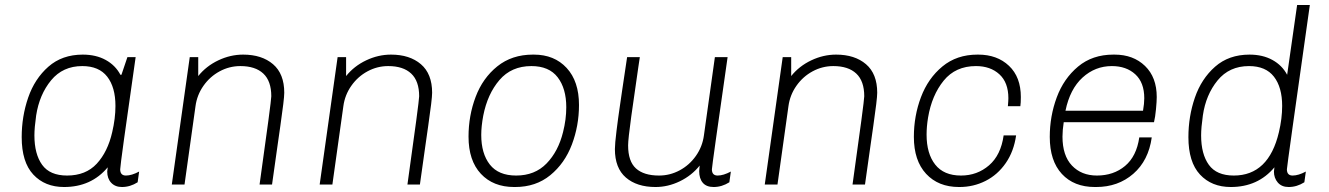

<svg xmlns="http://www.w3.org/2000/svg" viewBox="-20 -740 5331 770"><path d="M463 -440H467L491 -511H524Q462 -79 462 -61Q462 -36 485 -36Q508 -36 538 -52L532 -9Q502 10 469 10Q442 10 426 -7Q410 -24 410 -52Q410 -57 412 -69Q346 10 237 10Q160 10 113.5 -40Q67 -90 67 -190Q67 -273 93 -348.5Q119 -424 174 -472.5Q229 -521 312 -521Q365 -521 404 -499.5Q443 -478 463 -440ZM125 -277Q118 -228 118 -197Q118 -122 149 -79Q180 -36 249 -36Q324 -36 368 -83.5Q412 -131 430 -210Q443 -265 443 -315Q443 -390 410 -432.5Q377 -475 310 -475Q232 -475 185 -418Q138 -361 125 -277Z M1120 -368Q1120 -355 1116 -322Q1112 -289 1104.5 -236.5Q1097 -184 1093 -156L1071 0H1021Q1068 -335 1068 -354Q1068 -415 1036 -445Q1004 -475 944 -475Q900 -475 861 -454Q822 -433 796 -396Q770 -359 764 -314L720 0H669L741 -511H775V-435Q807 -475 855.5 -498Q904 -521 955 -521Q1030 -521 1075 -482.5Q1120 -444 1120 -368Z M1713 -368Q1713 -355 1709 -322Q1705 -289 1697.5 -236.5Q1690 -184 1686 -156L1664 0H1614Q1661 -335 1661 -354Q1661 -415 1629 -445Q1597 -475 1537 -475Q1493 -475 1454 -454Q1415 -433 1389 -396Q1363 -359 1357 -314L1313 0H1262L1334 -511H1368V-435Q1400 -475 1448.5 -498Q1497 -521 1548 -521Q1623 -521 1668 -482.5Q1713 -444 1713 -368Z M2302 -319Q2302 -236 2273.5 -160.5Q2245 -85 2187 -37.5Q2129 10 2046 10H2042Q1958 10 1908.5 -43Q1859 -96 1859 -192Q1859 -276 1887.5 -351.5Q1916 -427 1974.5 -474Q2033 -521 2117 -521H2121Q2203 -521 2252.5 -467.5Q2302 -414 2302 -319ZM1918 -276Q1910 -233 1910 -199Q1910 -124 1944.5 -80Q1979 -36 2050 -36Q2125 -36 2172 -84.5Q2219 -133 2238 -210Q2251 -261 2251 -310Q2251 -385 2216.5 -430Q2182 -475 2111 -475Q2031 -475 1983 -419Q1935 -363 1918 -276Z M2540 -471Q2524 -363 2511.5 -272Q2499 -181 2499 -157Q2499 -93 2530.5 -64.5Q2562 -36 2623 -36Q2667 -36 2706 -57Q2745 -78 2771 -115Q2797 -152 2803 -197L2847 -511H2898Q2835 -72 2835 -61Q2835 -36 2858 -36Q2881 -36 2911 -52L2905 -9Q2875 10 2842 10Q2813 10 2798.5 -7Q2784 -24 2784 -54Q2784 -60 2786 -76Q2754 -36 2706.5 -13Q2659 10 2609 10Q2534 10 2490 -28Q2446 -66 2446 -142Q2446 -163 2452.5 -215.5Q2459 -268 2465.5 -311.5Q2472 -355 2475 -377L2495 -511H2546Z M3498 -368Q3498 -355 3494 -322Q3490 -289 3482.5 -236.5Q3475 -184 3471 -156L3449 0H3399Q3446 -335 3446 -354Q3446 -415 3414 -445Q3382 -475 3322 -475Q3278 -475 3239 -454Q3200 -433 3174 -396Q3148 -359 3142 -314L3098 0H3047L3119 -511H3153V-435Q3185 -475 3233.5 -498Q3282 -521 3333 -521Q3408 -521 3453 -482.5Q3498 -444 3498 -368Z M4074 -351Q4074 -327 4072 -314H4022Q4024 -336 4024 -346Q4024 -409 3988 -442Q3952 -475 3894 -475Q3812 -475 3764.5 -416.5Q3717 -358 3702 -269Q3696 -233 3696 -200Q3696 -124 3730.5 -80Q3765 -36 3834 -36Q3899 -36 3946.5 -77Q3994 -118 4005 -197H4055Q4046 -133 4013.5 -86Q3981 -39 3932.5 -14.5Q3884 10 3828 10H3826Q3743 10 3694 -43Q3645 -96 3645 -191Q3645 -275 3673.5 -350.5Q3702 -426 3759.5 -473.5Q3817 -521 3900 -521H3903Q3979 -521 4026.5 -476Q4074 -431 4074 -351Z M4619 -351Q4619 -334 4616 -302Q4613 -270 4608 -250H4246Q4241 -218 4241 -192Q4241 -116 4279 -76Q4317 -36 4379 -36Q4446 -36 4492 -74.5Q4538 -113 4549 -189H4599Q4586 -96 4525 -43Q4464 10 4376 10H4371Q4287 10 4238.5 -42.5Q4190 -95 4190 -191Q4190 -274 4218 -349.5Q4246 -425 4303.5 -473Q4361 -521 4445 -521H4450Q4525 -521 4572 -475.5Q4619 -430 4619 -351ZM4253 -296H4564Q4569 -325 4569 -346Q4569 -409 4533 -442Q4497 -475 4439 -475Q4372 -475 4321.5 -429Q4271 -383 4253 -296Z M5142 -440 5182 -720H5233Q5141 -72 5141 -61Q5141 -36 5164 -36Q5187 -36 5217 -52L5211 -9Q5181 10 5148 10Q5120 10 5104.5 -8Q5089 -26 5089 -52Q5089 -57 5091 -69Q5025 10 4916 10Q4839 10 4792.5 -40Q4746 -90 4746 -190Q4746 -273 4772 -348.5Q4798 -424 4853 -472.5Q4908 -521 4991 -521Q5044 -521 5083 -499.5Q5122 -478 5142 -440ZM4804 -277Q4797 -228 4797 -197Q4797 -122 4828 -79Q4859 -36 4928 -36Q5068 -36 5109 -210Q5122 -265 5122 -315Q5122 -390 5089 -432.5Q5056 -475 4989 -475Q4910 -475 4863 -417.5Q4816 -360 4804 -277Z"/></svg>

Font: Chivo Thin Italic
Style: Regular
Weight: 100
Italic angle: -8.05°
Designer: Hector Gatti
Foundry: Omnibus-Type
Version: Version 1.007